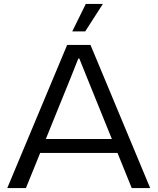

<svg xmlns="http://www.w3.org/2000/svg" viewBox="-20 -958 803 978"><path d="M17 0 322 -729H441L745 0H651L423 -563L384 -660H379L340 -562L112 0ZM175 -179 197 -250H566L587 -179ZM348 -798 417 -938H504L414 -798Z"/></svg>

Font: Mona Sans SemiExpanded
Style: Regular
Weight: 400
Width: 6
Designer: Deni Anggara
Foundry: GitHub
Version: Version 2.000